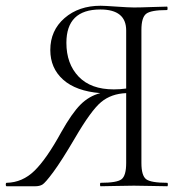

<svg xmlns="http://www.w3.org/2000/svg" viewBox="-32 -648 639 668"><path d="M550 -12Q552 -12 552 -6Q552 0 550 0Q535 0 496 -1Q457 -2 434 -2Q409 -2 370.5 -1Q332 0 318 0Q316 0 316 -6Q316 -12 318 -12Q375 -12 391 -24.5Q407 -37 407 -81V-324Q355 -322 320 -293Q285 -264 229 -168Q182 -88 153.5 -49.5Q125 -11 115 -5.5Q105 0 91 0Q88 0 87 0H-9Q-12 0 -12 -6Q-12 -12 -9 -12Q46 -13 88 -54Q130 -95 181 -188Q218 -254 248 -284Q278 -314 317 -324Q232 -331 187.5 -371Q143 -411 143 -474Q143 -542 192.5 -585Q242 -628 318 -628Q331 -628 373.5 -625Q416 -622 434 -622Q457 -622 495.5 -623.5Q534 -625 549 -625Q551 -625 551 -619Q551 -613 549 -613Q493 -613 476.5 -600Q460 -587 460 -544V-81Q460 -37 476.5 -24.5Q493 -12 550 -12ZM199 -499Q199 -426 241.5 -381.5Q284 -337 364 -337Q386 -337 407 -340V-542Q407 -615 317 -615Q199 -615 199 -499Z"/></svg>

Font: t
Style: Regular
Weight: 300
Designer: Christian Thalmann (Catharsis Fonts)
Version: Version 1.000;PS 002.000;hotconv 1.0.88;makeotf.lib2.5.64775